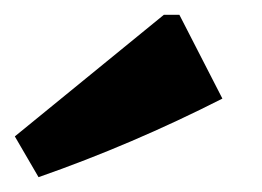

<svg xmlns="http://www.w3.org/2000/svg" viewBox="-24 -801 354 259"><path d="M28 -562 -4 -617 197 -781H218L276 -668Q215 -637 153 -610.5Q91 -584 28 -562Z"/></svg>

Font: Piazzolla Thin Black
Style: Regular
Weight: 900
Version: Version 2.005